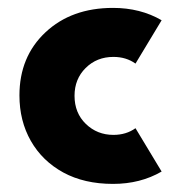

<svg xmlns="http://www.w3.org/2000/svg" viewBox="-20 -442 450 474"><path d="M259 12Q188 12 136.2 -16.2Q84.5 -44.5 56.2 -94Q28 -143.5 28 -206.5Q28 -302 92.2 -362.2Q156.5 -422.5 259 -422.5Q326.5 -422.5 379 -392L314.5 -285Q291.5 -301.5 260 -301.5Q219 -301.5 191.5 -274.2Q164 -247 164 -205.5Q164 -163 192 -136Q220 -109 260 -109Q291.5 -109 314.5 -125.5L379 -18.5Q326.5 12 259 12Z"/></svg>

Font: Lucymar Sans
Style: Bold
Weight: 700
Foundry: The League of Moveable Type (original font) / Main changes by Cristiano Sobral with portions from Mirco Monsees
Version: Version 2.001;August 30, 2020;FontCreator 13.0.0.2681 64-bit